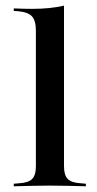

<svg xmlns="http://www.w3.org/2000/svg" viewBox="-20 -652 341 672"><path d="M154.8 -2.4Q121 -2.4 92.3 -1.6Q63.7 -0.8 28.2 0V-8.9L46 -10.5Q79 -12.1 92.3 -25.4Q105.6 -38.7 105.6 -70.2V-207.3H204V-70.2Q204 -38.7 217.3 -25.4Q230.6 -12.1 263.7 -10.5L280.6 -8.9V0Q246 -0.8 216.9 -1.6Q187.9 -2.4 154.8 -2.4ZM105.6 -207.3V-544.4Q105.6 -579.8 91.9 -594.8Q78.2 -609.7 41.9 -612.9L28.2 -613.7V-622.6Q50 -621.8 62.9 -621.4Q75.8 -621 91.9 -621Q124.2 -621 152 -623.8Q179.8 -626.6 204 -632.3V-622.6V-207.3Z"/></svg>

Font: Playfair 144pt SemiExpanded SemiBold
Style: Regular
Weight: 600
Width: 6
Designer: Claus Eggers Sørensen
Foundry: Claus Eggers Sørensen
Version: Version 2.203